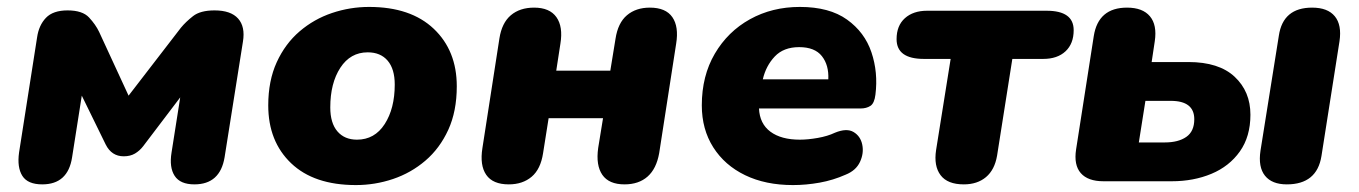

<svg xmlns="http://www.w3.org/2000/svg" viewBox="-20 -523 3920 554"><path d="M102 9Q60 9 44.5 -15.5Q29 -40 35 -83L87 -415Q92 -450 112.5 -471.5Q133 -493 175 -493Q218 -493 237 -472.5Q256 -452 266 -431L351 -247L502 -443Q516 -460 537 -476.5Q558 -493 599 -493Q646 -493 667 -469.5Q688 -446 681 -403L628 -69Q615 9 541 9Q500 9 484 -15.5Q468 -40 475 -83L500 -242L393 -101Q383 -88 369.5 -80Q356 -72 337 -72Q302 -72 285 -106L216 -247L188 -69Q176 9 102 9Z M1007 11Q886 11 820 -52Q754 -115 754 -219Q754 -290 778.5 -343.5Q803 -397 844.5 -432.5Q886 -468 938 -485.5Q990 -503 1045 -503Q1165 -503 1231.5 -440Q1298 -377 1298 -274Q1298 -202 1273.5 -148.5Q1249 -95 1207.5 -59.5Q1166 -24 1114 -6.5Q1062 11 1007 11ZM1010 -120Q1061 -120 1090 -165Q1119 -210 1119 -279Q1119 -324 1098.5 -348Q1078 -372 1041 -372Q991 -372 962 -327.5Q933 -283 933 -213Q933 -168 953.5 -144Q974 -120 1010 -120Z M1448 9Q1402 9 1383 -18.5Q1364 -46 1372 -96L1421 -412Q1428 -457 1454 -479Q1480 -501 1521 -501Q1566 -501 1585.5 -473.5Q1605 -446 1597 -397L1585 -319H1741L1756 -411Q1763 -457 1789 -479Q1815 -501 1855 -501Q1901 -501 1920 -473.5Q1939 -446 1931 -397L1882 -81Q1874 -36 1848.5 -13.5Q1823 9 1782 9Q1737 9 1718 -18.5Q1699 -46 1706 -96L1720 -182H1563L1547 -81Q1540 -35 1514 -13Q1488 9 1448 9Z M2268 11Q2189 11 2130 -17.5Q2071 -46 2038 -98Q2005 -150 2005 -219Q2005 -304 2042.5 -368Q2080 -432 2144 -467.5Q2208 -503 2288 -503Q2373 -503 2424 -466.5Q2475 -430 2494.5 -372Q2514 -314 2506 -250Q2503 -225 2491.5 -217.5Q2480 -210 2463 -210H2170Q2172 -166 2203 -143Q2234 -120 2288 -120Q2311 -120 2339.5 -125Q2368 -130 2389 -140Q2423 -154 2443 -142Q2463 -130 2468 -105.5Q2473 -81 2461.5 -56Q2450 -31 2420 -19Q2384 -3 2345 4Q2306 11 2268 11ZM2286 -387Q2241 -387 2215.5 -360Q2190 -333 2181 -294H2370Q2372 -335 2351.5 -361Q2331 -387 2286 -387Z M2761 9Q2714 9 2694 -17.5Q2674 -44 2681 -90L2723 -353H2646Q2567 -353 2567 -410Q2567 -449 2591 -470.5Q2615 -492 2655 -492H3000Q3078 -492 3078 -436Q3078 -397 3054.5 -375Q3031 -353 2990 -353H2901L2857 -74Q2850 -33 2825 -12Q2800 9 2761 9Z M3164 0Q3119 0 3098.5 -23.5Q3078 -47 3085 -92L3136 -419Q3149 -501 3232 -501Q3277 -501 3298 -476Q3319 -451 3312 -404L3303 -344H3409Q3497 -344 3542.5 -301.5Q3588 -259 3588 -192Q3588 -129 3557.5 -86Q3527 -43 3475.5 -21.5Q3424 0 3361 0ZM3693 9Q3650 9 3630 -16Q3610 -41 3617 -88L3670 -420Q3682 -501 3766 -501Q3811 -501 3831.5 -476Q3852 -451 3845 -404L3793 -73Q3780 9 3693 9ZM3266 -112H3341Q3380 -112 3403 -128Q3426 -144 3426 -179Q3426 -232 3358 -232H3285Z"/></svg>

Font: Nunito Black
Style: Italic
Weight: 900
Italic angle: -9°
Designer: Vernon Adams
Foundry: Vernon Adams
Version: Version 3.601; ttfautohint (v1.8.2.53-6de2)